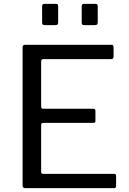

<svg xmlns="http://www.w3.org/2000/svg" viewBox="-20 -974 668 994"><path d="M281 -942V-859Q281 -850 278 -847Q275 -844 265 -844H212Q204 -844 201 -847Q198 -850 198 -857V-941Q198 -954 209 -954H271Q281 -954 281 -942ZM486 -942V-859Q486 -850 482.5 -847Q479 -844 469 -844H417Q408 -844 405.5 -847Q403 -850 403 -857V-941Q403 -954 414 -954H475Q486 -954 486 -942ZM97 -728Q97 -742 109 -742H558Q568 -742 568 -731V-680Q568 -668 555 -668H206Q193 -668 193 -656V-422Q193 -411 204 -411H463Q474 -411 474 -400V-347Q474 -343 472 -340.5Q470 -338 463 -338H204Q193 -338 193 -327V-84Q193 -74 203 -74H570Q581 -74 581 -64V-11Q581 -6 578.5 -3Q576 0 570 0H111Q97 0 97 -14V-728Z"/></svg>

Font: Libre Franklin
Style: Regular
Weight: 400
Designer: Pablo Impallari, Rodrigo Fuenzalida, Nhung Nguyen
Foundry: Impallari Type
Version: Version 3.000